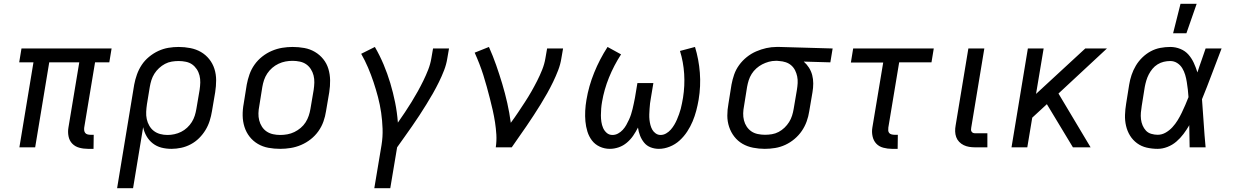

<svg xmlns="http://www.w3.org/2000/svg" viewBox="-20 -775 6490 1010"><path d="M443 8Q419 8 397 2Q375 -4 360 -19.5Q345 -35 340.5 -58Q336 -81 340 -104L397 -447H239L165 0H82L156 -447H81L93 -520H567L555 -447H480L423 -104Q422 -96 423 -88.5Q424 -81 428.5 -75.5Q433 -70 440.5 -68Q448 -66 456 -66H473L472 8Z M596 215 686 -330Q691 -357 700.5 -383.5Q710 -410 725.5 -433.5Q741 -457 764 -476Q787 -495 813 -507Q839 -519 866 -523.5Q893 -528 920 -528Q951 -528 981.5 -522Q1012 -516 1037 -501.5Q1062 -487 1080.5 -464Q1099 -441 1108 -412.5Q1117 -384 1117 -353Q1117 -322 1112 -290L1095 -190Q1091 -165 1083 -139.5Q1075 -114 1061 -91Q1047 -68 1027.5 -48.5Q1008 -29 983.5 -16Q959 -3 933 2.5Q907 8 882 8Q854 8 829 1.5Q804 -5 784 -20.5Q764 -36 751 -58.5Q738 -81 733 -106L680 215ZM861 -65Q879 -65 897.5 -69Q916 -73 933 -81.5Q950 -90 964.5 -103.5Q979 -117 989 -133Q999 -149 1004.5 -166.5Q1010 -184 1013 -202L1030 -302Q1033 -322 1033.5 -341Q1034 -360 1029.5 -378Q1025 -396 1015 -411Q1005 -426 991 -436Q977 -446 958 -450Q939 -454 920 -454Q902 -454 883.5 -451Q865 -448 848 -439Q831 -430 816.5 -416.5Q802 -403 792 -387Q782 -371 776.5 -353.5Q771 -336 768 -318L753 -227Q750 -207 749 -187Q748 -167 752 -148.5Q756 -130 765.5 -113.5Q775 -97 789.5 -86Q804 -75 822.5 -70Q841 -65 861 -65Z M1454 8Q1422 8 1392 2.5Q1362 -3 1336.5 -18Q1311 -33 1293 -56Q1275 -79 1266 -107.5Q1257 -136 1256.5 -167Q1256 -198 1262 -230L1278 -330Q1283 -357 1292.5 -384Q1302 -411 1319 -435Q1336 -459 1359.5 -477.5Q1383 -496 1410 -507.5Q1437 -519 1464.5 -523.5Q1492 -528 1519 -528Q1551 -528 1581 -522.5Q1611 -517 1636.5 -502Q1662 -487 1680.5 -464Q1699 -441 1707.5 -412.5Q1716 -384 1716.5 -353Q1717 -322 1712 -290L1695 -190Q1691 -163 1681.5 -136Q1672 -109 1655 -85Q1638 -61 1614.5 -42.5Q1591 -24 1564 -12.5Q1537 -1 1509 3.5Q1481 8 1454 8ZM1454 -65Q1473 -65 1492 -68.5Q1511 -72 1528.5 -80.5Q1546 -89 1561.5 -102Q1577 -115 1587.5 -131.5Q1598 -148 1604 -166Q1610 -184 1613 -202L1630 -302Q1633 -322 1633.5 -341Q1634 -360 1629.5 -378Q1625 -396 1615 -411.5Q1605 -427 1590.5 -437Q1576 -447 1557 -451Q1538 -455 1519 -455Q1500 -455 1481.5 -451.5Q1463 -448 1445 -439.5Q1427 -431 1412 -418Q1397 -405 1386 -388.5Q1375 -372 1369 -354Q1363 -336 1360 -318L1344 -218Q1340 -198 1339.5 -179Q1339 -160 1343.5 -142Q1348 -124 1358 -108.5Q1368 -93 1383 -83Q1398 -73 1416.5 -69Q1435 -65 1454 -65Z M1949 215 1987 -12Q1994 -55 1992.5 -98Q1991 -141 1985 -182.5Q1979 -224 1968.5 -264Q1958 -304 1945 -343Q1932 -382 1916 -419.5Q1900 -457 1880 -492L1952 -528Q1978 -483 1998 -435.5Q2018 -388 2033 -338Q2048 -288 2058.5 -236Q2069 -184 2073 -130Q2092 -157 2110 -184Q2128 -211 2145 -238.5Q2162 -266 2177.5 -294Q2193 -322 2207 -350.5Q2221 -379 2232.5 -408.5Q2244 -438 2249 -468L2258 -520H2342L2333 -468Q2328 -436 2316 -405Q2304 -374 2289 -343.5Q2274 -313 2257.5 -284Q2241 -255 2223 -226Q2205 -197 2186.5 -168.5Q2168 -140 2148 -111.5Q2128 -83 2108.5 -55.5Q2089 -28 2069 0L2033 215Z M2588 0Q2593 -34 2591 -67Q2589 -100 2584 -132Q2579 -164 2572 -195Q2565 -226 2557 -257Q2549 -288 2540.5 -319Q2532 -350 2522.5 -380Q2513 -410 2501.5 -439.5Q2490 -469 2477 -498L2552 -528Q2573 -481 2590 -432.5Q2607 -384 2622 -334Q2637 -284 2648.5 -233Q2660 -182 2667 -129Q2687 -156 2705 -183Q2723 -210 2741 -237.5Q2759 -265 2775 -293Q2791 -321 2805.5 -349.5Q2820 -378 2832 -408Q2844 -438 2849 -468L2858 -520H2942L2933 -468Q2928 -436 2916 -405Q2904 -374 2889.5 -344Q2875 -314 2858.5 -284.5Q2842 -255 2824 -226Q2806 -197 2787.5 -168.5Q2769 -140 2749.5 -111.5Q2730 -83 2710.5 -55.5Q2691 -28 2672 0Z M3188 8Q3160 8 3135 -3.5Q3110 -15 3094 -36Q3078 -57 3070 -83Q3062 -109 3059.5 -136.5Q3057 -164 3058.5 -192.5Q3060 -221 3065 -250Q3077 -322 3105.5 -392.5Q3134 -463 3176 -528L3247 -489Q3209 -430 3183.5 -367Q3158 -304 3147 -239Q3144 -222 3142.5 -204Q3141 -186 3141 -168.5Q3141 -151 3143.5 -134Q3146 -117 3152.5 -102Q3159 -87 3171.5 -76Q3184 -65 3202 -65Q3217 -65 3231 -72.5Q3245 -80 3256 -92Q3267 -104 3274.5 -117.5Q3282 -131 3288.5 -145Q3295 -159 3299.5 -173Q3304 -187 3307.5 -201.5Q3311 -216 3314 -230.5Q3317 -245 3320 -260L3333 -338H3417L3404 -260Q3401 -246 3399.5 -231.5Q3398 -217 3397 -202.5Q3396 -188 3395.5 -173.5Q3395 -159 3396.5 -145Q3398 -131 3401.5 -117.5Q3405 -104 3411.5 -92.5Q3418 -81 3429.5 -73Q3441 -65 3455 -65Q3470 -65 3484 -73Q3498 -81 3508.5 -93Q3519 -105 3527 -118.5Q3535 -132 3541 -146Q3547 -160 3552 -174Q3557 -188 3561 -202.5Q3565 -217 3567.5 -231.5Q3570 -246 3573 -261Q3583 -324 3579 -386.5Q3575 -449 3557 -507L3636 -528Q3656 -463 3661.5 -392.5Q3667 -322 3655 -250Q3650 -221 3642.5 -192.5Q3635 -164 3623.5 -136.5Q3612 -109 3595 -83Q3578 -57 3555 -36Q3532 -15 3503 -3.5Q3474 8 3446 8Q3423 8 3402.5 0Q3382 -8 3368.5 -24.5Q3355 -41 3347 -61.5Q3339 -82 3336 -104Q3325 -82 3311 -61.5Q3297 -41 3277.5 -24.5Q3258 -8 3234.5 0Q3211 8 3188 8Z M4003 8Q3972 8 3941.5 2Q3911 -4 3886 -18.5Q3861 -33 3843 -56Q3825 -79 3815.5 -107.5Q3806 -136 3806 -167Q3806 -198 3812 -230L3828 -330Q3833 -357 3842 -383Q3851 -409 3868 -432.5Q3885 -456 3908 -474.5Q3931 -493 3957.5 -504.5Q3984 -516 4011 -522Q4038 -528 4065 -528H4081L4360 -520L4348 -447L4208 -451Q4224 -437 4235.5 -419Q4247 -401 4252.5 -380Q4258 -359 4258 -336Q4258 -313 4254 -290L4237 -190Q4233 -163 4223.5 -136.5Q4214 -110 4198 -86.5Q4182 -63 4159.5 -44Q4137 -25 4111 -13Q4085 -1 4057.5 3.5Q4030 8 4003 8ZM4004 -66Q4022 -66 4040.5 -69Q4059 -72 4076 -81Q4093 -90 4107 -103.5Q4121 -117 4131 -133Q4141 -149 4146.5 -166.5Q4152 -184 4155 -202L4172 -302Q4175 -320 4176 -338Q4177 -356 4173.5 -373Q4170 -390 4162.5 -405Q4155 -420 4142.5 -431Q4130 -442 4113.5 -447.5Q4097 -453 4079 -454L4069 -455H4060Q4042 -455 4024 -450Q4006 -445 3989.5 -436.5Q3973 -428 3958.5 -415Q3944 -402 3934 -386Q3924 -370 3918.5 -352.5Q3913 -335 3910 -318L3894 -218Q3890 -198 3889.5 -179Q3889 -160 3893.5 -142Q3898 -124 3908 -109Q3918 -94 3932.5 -84Q3947 -74 3966 -70Q3985 -66 4004 -66Z M4672 8Q4649 8 4626.5 2Q4604 -4 4589.5 -19.5Q4575 -35 4570 -58Q4565 -81 4569 -104L4626 -446H4456L4468 -520H4892L4880 -447H4710L4653 -104Q4652 -96 4652.5 -88.5Q4653 -81 4657.5 -75.5Q4662 -70 4670 -68Q4678 -66 4685 -66H4703L4702 8Z M5109 0Q5093 0 5078 -2.5Q5063 -5 5049.5 -11.5Q5036 -18 5025.5 -29Q5015 -40 5010 -54Q5005 -68 5004.5 -83.5Q5004 -99 5007 -115L5074 -520H5158L5089 -103Q5088 -98 5088 -92.5Q5088 -87 5091 -82.5Q5094 -78 5098.5 -76Q5103 -74 5109 -74H5174V0Z M5624 0 5487 -227 5410 -156 5384 0H5301L5387 -520H5470L5430 -281L5689 -520H5803L5548 -283L5717 0Z M6070 8Q6040 8 6012 1.5Q5984 -5 5961.5 -21.5Q5939 -38 5924.5 -61.5Q5910 -85 5903.5 -113Q5897 -141 5898 -170.5Q5899 -200 5904 -230L5920 -330Q5924 -355 5932.5 -380.5Q5941 -406 5955 -429.5Q5969 -453 5989 -472.5Q6009 -492 6033 -505Q6057 -518 6083.5 -523Q6110 -528 6136 -528Q6164 -528 6189.5 -517.5Q6215 -507 6232 -487.5Q6249 -468 6260 -444Q6271 -420 6279 -394Q6289 -426 6300.5 -457.5Q6312 -489 6322 -520H6406Q6380 -453 6355 -386Q6330 -319 6303 -253Q6308 -190 6312 -126.5Q6316 -63 6322 0H6238Q6237 -28 6237 -56Q6237 -84 6236 -113L6237 -114Q6236 -115 6236 -115Q6236 -115 6236 -116Q6222 -92 6205.5 -70Q6189 -48 6168 -30Q6147 -12 6121 -2Q6095 8 6070 8ZM6070 -66Q6092 -66 6112 -77.5Q6132 -89 6147.5 -106Q6163 -123 6175 -142.5Q6187 -162 6196.5 -182Q6206 -202 6215 -222.5Q6224 -243 6232 -264Q6231 -284 6228.5 -304Q6226 -324 6223 -343.5Q6220 -363 6214.5 -381.5Q6209 -400 6199 -416.5Q6189 -433 6172.5 -443.5Q6156 -454 6136 -454Q6119 -454 6102 -450Q6085 -446 6069.5 -436.5Q6054 -427 6042.5 -413Q6031 -399 6023 -383.5Q6015 -368 6010 -351Q6005 -334 6002 -318L5986 -218Q5983 -200 5981.5 -182.5Q5980 -165 5982 -148Q5984 -131 5990.5 -115.5Q5997 -100 6008 -88Q6019 -76 6036 -71Q6053 -66 6070 -66ZM6151 -600 6190 -755H6275L6221 -600Z"/></svg>

Font: Iosevka Aile
Style: Italic
Weight: 400
Italic angle: -9°
Designer: Belleve Invis
Foundry: Belleve Invis
Version: Version 28.0.1; ttfautohint (v1.8.4)